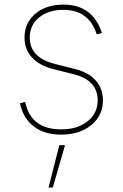

<svg xmlns="http://www.w3.org/2000/svg" viewBox="-20 -574 533 835"><path d="M423.3 -430.4 400.6 -424.7Q367.2 -531.2 255.7 -531.2Q190.3 -531.2 149.9 -498Q109.4 -464.8 109.4 -410.5Q109.4 -323.2 220.2 -295.5L305.4 -274.1Q365.4 -259.2 396.5 -223.7Q427.6 -188.2 427.6 -137.8Q427.6 -71 376.8 -29.8Q326 11.4 245.7 11.4Q172.9 11.4 126.8 -24.1Q80.6 -59.7 66.8 -125L89.5 -130.7Q114 -11.4 245.7 -11.4Q316.8 -11.4 360.8 -46.2Q404.8 -81 404.8 -137.8Q404.8 -225.1 299.7 -251.4L214.5 -272.7Q151.6 -288.4 119.1 -323.9Q86.6 -359.4 86.6 -410.5Q86.6 -474.8 133.9 -514.4Q181.1 -554 255.7 -554Q383.2 -554 423.3 -430.4ZM191.1 241.5 237.9 57.5H262.8L209.5 241.5Z"/></svg>

Font: Inter Thin BETA
Style: Regular
Weight: 100
Designer: Rasmus Andersson
Foundry: rsms
Version: Version 3.011;git-f93a4a705